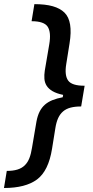

<svg xmlns="http://www.w3.org/2000/svg" viewBox="-59 -775 457 946"><path d="M-39.4 151.3 -25.6 67.1Q5.3 67.1 27 60.4Q48.7 53.6 63 39.6Q77.4 25.6 85.8 4.1Q94.1 -17.4 98.7 -47.2L120.7 -176.5Q126.1 -205.3 136.4 -225.5Q146.7 -245.7 162.6 -259.6Q178.6 -273.4 200.3 -282Q221.9 -290.5 250 -295.8L252.1 -307.5Q219.5 -314.3 199.9 -325.8Q180.4 -337.4 170.8 -352.6Q161.2 -367.9 159.8 -386.7Q158.4 -405.5 161.6 -426.8L183.6 -556.1Q193.9 -615.4 176.1 -643.1Q158.4 -670.5 96.6 -670.5L110.4 -754.6Q164.4 -754.6 200.8 -744.3Q237.2 -734 258.9 -712.7Q301.5 -670.8 283.7 -561.4L267.4 -459.2Q258.2 -403.1 277.3 -377.5Q295.8 -352.6 356.5 -352.6H358L340.9 -250.4H339.5Q310.4 -250.4 288.7 -244.7Q267 -239 252 -226.2Q236.9 -213.4 227.6 -193.2Q218.4 -172.9 213.8 -143.8L197.4 -41.9Q180 67.1 123.2 109.4Q66.4 151.3 -39.4 151.3Z"/></svg>

Font: Inter P Medium
Style: Italic
Weight: 500
Italic angle: 9.39999°
Designer: Rasmus Andersson
Foundry: rsms
Version: Version 3.018;git-588b23468